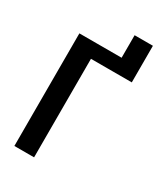

<svg xmlns="http://www.w3.org/2000/svg" viewBox="-185 -837 809 923"><g transform="rotate(30 219.0 -375.0)"><path d="M158.2 -546.9V0H48.8V-625H384.8V-546.9ZM384.8 -750V-625H283.2V-750Z"/></g></svg>

Font: Sudo Var
Style: Regular
Weight: 400
Monospace: yes
Designer: Jens Kutilek
Foundry: Jens Kutilek
Version: Version 0.065;FEAKit 1.0